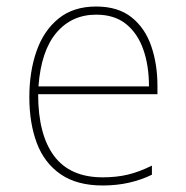

<svg xmlns="http://www.w3.org/2000/svg" viewBox="-20 -558 570 589"><path d="M295 11Q216 11 166 -23.5Q116 -58 93 -119Q70 -180 70 -260Q70 -338 92 -401Q114 -464 159.5 -501Q205 -538 275 -538Q342 -538 383.5 -505Q425 -472 444 -416.5Q463 -361 463 -295V-269H97Q97 -145 146 -79.5Q195 -14 295 -14Q338 -14 373 -22.5Q408 -31 446 -50V-22Q413 -6 375.5 2.5Q338 11 295 11ZM98 -293H437Q437 -357 419.5 -406.5Q402 -456 366.5 -484.5Q331 -513 275 -513Q200 -513 153 -457.5Q106 -402 98 -293Z"/></svg>

Font: Noto Sans Mono Condensed Thin
Style: Regular
Weight: 100
Width: 3
Designer: Monotype Design Team
Foundry: Monotype Imaging Inc.
Version: Version 2.014; ttfautohint (v1.8.4.7-5d5b)